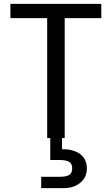

<svg xmlns="http://www.w3.org/2000/svg" viewBox="-20 -717 581 997"><path d="M316 0C316 0 316 -623 316 -623C316 -623 506 -623 506 -623C506 -623 506 -697 506 -697C506 -697 34 -697 34 -697C34 -697 34 -623 34 -623C34 -623 225 -623 225 -623C225 -623 225 0 225 0C225 0 241 0 241 0C241 0 241 114 241 114C241 114 291 114 291 114C291 114 291 114 291 114C313 114 329 117 340 124C350 131 355 142 355 157C355 157 355 157 355 157C355 173 350 184 340 191C329 198 313 201 291 201C291 201 194 201 194 201C194 201 194 260 194 260C194 260 309 260 309 260C309 260 309 260 309 260C345 260 374 251 397 232C420 213 431 188 431 157C431 157 431 157 431 157C431 125 419 100 396 83C373 66 341 57 302 58C302 58 302 0 302 0C302 0 316 0 316 0Z"/></svg>

Font: Girnar Poppins
Style: Regular
Weight: 500
Designer: Ninad Kale (Devanagari), Jonny Pinhorn (Latin)
Foundry: Indian Type Foundry
Version: ""